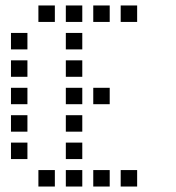

<svg xmlns="http://www.w3.org/2000/svg" viewBox="-20 -700 640 700"><path d="M121 -680Q120 -680 120 -680Q120 -680 120 -679V-621Q120 -620 120 -620Q120 -620 121 -620H179Q180 -620 180 -620Q180 -620 180 -621V-679Q180 -680 180 -680Q180 -680 179 -680ZM221 -680Q220 -680 220 -680Q220 -680 220 -679V-621Q220 -620 220 -620Q220 -620 221 -620H279Q280 -620 280 -620Q280 -620 280 -621V-679Q280 -680 280 -680Q280 -680 279 -680ZM321 -680Q320 -680 320 -680Q320 -680 320 -679V-621Q320 -620 320 -620Q320 -620 321 -620H379Q380 -620 380 -620Q380 -620 380 -621V-679Q380 -680 380 -680Q380 -680 379 -680ZM421 -680Q420 -680 420 -680Q420 -680 420 -679V-621Q420 -620 420 -620Q420 -620 421 -620H479Q480 -620 480 -620Q480 -620 480 -621V-679Q480 -680 480 -680Q480 -680 479 -680ZM21 -580Q20 -580 20 -580Q20 -580 20 -579V-521Q20 -520 20 -520Q20 -520 21 -520H79Q80 -520 80 -520Q80 -520 80 -521V-579Q80 -580 80 -580Q80 -580 79 -580ZM221 -580Q220 -580 220 -580Q220 -580 220 -579V-521Q220 -520 220 -520Q220 -520 221 -520H279Q280 -520 280 -520Q280 -520 280 -521V-579Q280 -580 280 -580Q280 -580 279 -580ZM21 -480Q20 -480 20 -480Q20 -480 20 -479V-421Q20 -420 20 -420Q20 -420 21 -420H79Q80 -420 80 -420Q80 -420 80 -421V-479Q80 -480 80 -480Q80 -480 79 -480ZM221 -480Q220 -480 220 -480Q220 -480 220 -479V-421Q220 -420 220 -420Q220 -420 221 -420H279Q280 -420 280 -420Q280 -420 280 -421V-479Q280 -480 280 -480Q280 -480 279 -480ZM21 -380Q20 -380 20 -380Q20 -380 20 -379V-321Q20 -320 20 -320Q20 -320 21 -320H79Q80 -320 80 -320Q80 -320 80 -321V-379Q80 -380 80 -380Q80 -380 79 -380ZM221 -380Q220 -380 220 -380Q220 -380 220 -379V-321Q220 -320 220 -320Q220 -320 221 -320H279Q280 -320 280 -320Q280 -320 280 -321V-379Q280 -380 280 -380Q280 -380 279 -380ZM321 -380Q320 -380 320 -380Q320 -380 320 -379V-321Q320 -320 320 -320Q320 -320 321 -320H379Q380 -320 380 -320Q380 -320 380 -321V-379Q380 -380 380 -380Q380 -380 379 -380ZM21 -280Q20 -280 20 -280Q20 -280 20 -279V-221Q20 -220 20 -220Q20 -220 21 -220H79Q80 -220 80 -220Q80 -220 80 -221V-279Q80 -280 80 -280Q80 -280 79 -280ZM221 -280Q220 -280 220 -280Q220 -280 220 -279V-221Q220 -220 220 -220Q220 -220 221 -220H279Q280 -220 280 -220Q280 -220 280 -221V-279Q280 -280 280 -280Q280 -280 279 -280ZM21 -180Q20 -180 20 -180Q20 -180 20 -179V-121Q20 -120 20 -120Q20 -120 21 -120H79Q80 -120 80 -120Q80 -120 80 -121V-179Q80 -180 80 -180Q80 -180 79 -180ZM221 -180Q220 -180 220 -180Q220 -180 220 -179V-121Q220 -120 220 -120Q220 -120 221 -120H279Q280 -120 280 -120Q280 -120 280 -121V-179Q280 -180 280 -180Q280 -180 279 -180ZM121 -80Q120 -80 120 -80Q120 -80 120 -79V-21Q120 -20 120 -20Q120 -20 121 -20H179Q180 -20 180 -20Q180 -20 180 -21V-79Q180 -80 180 -80Q180 -80 179 -80ZM221 -80Q220 -80 220 -80Q220 -80 220 -79V-21Q220 -20 220 -20Q220 -20 221 -20H279Q280 -20 280 -20Q280 -20 280 -21V-79Q280 -80 280 -80Q280 -80 279 -80ZM321 -80Q320 -80 320 -80Q320 -80 320 -79V-21Q320 -20 320 -20Q320 -20 321 -20H379Q380 -20 380 -20Q380 -20 380 -21V-79Q380 -80 380 -80Q380 -80 379 -80ZM421 -80Q420 -80 420 -80Q420 -80 420 -79V-21Q420 -20 420 -20Q420 -20 421 -20H479Q480 -20 480 -20Q480 -20 480 -21V-79Q480 -80 480 -80Q480 -80 479 -80Z"/></svg>

Font: Doto Black Medium
Style: Regular
Weight: 500
Monospace: yes
Version: Version 1.000